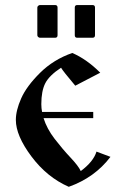

<svg xmlns="http://www.w3.org/2000/svg" viewBox="-20 -717 496 751"><path d="M282.2 -569.3H341.8C348.3 -569.3 351.6 -572.6 351.6 -579.1V-687.5C351.6 -694 348.3 -697.3 341.8 -697.3H282.2C275.7 -697.3 272.5 -694 272.5 -687.5V-579.1C272.5 -572.6 275.7 -569.3 282.2 -569.3ZM136.7 -569.3H195.3C201.8 -569.3 205.1 -572.6 205.1 -579.1V-687.5C205.1 -694 201.8 -697.3 195.3 -697.3H136.7C134.1 -697.3 131.7 -696.3 129.4 -694.3C127.1 -692.4 126 -690.1 126 -687.5V-579.1C126 -576.5 127.1 -574.2 129.4 -572.3C131.7 -570.3 134.1 -569.3 136.7 -569.3ZM274.4 -381.8 372.1 -432.6C336.9 -467.8 300.5 -493.5 262.7 -509.8C213.9 -492.8 171.9 -467 136.7 -432.1C101.6 -397.3 77 -364.1 63 -332.5C49 -300.9 42 -272.8 42 -248C42 -207 62.3 -159.3 103 -105C143.7 -50.6 192.4 -11.1 249 13.7C316.7 -10.4 371.1 -49.5 412.1 -103.5L357.4 -124C349.6 -98 329.1 -72.6 295.9 -47.9C290 -60.9 276.7 -78.5 255.9 -100.6C235 -122.7 214.4 -147.1 193.8 -173.8C173.3 -200.5 158.9 -227.5 150.4 -254.9H344.7V-279.3H144.5C142.6 -289.1 141.6 -299.2 141.6 -309.6C141.6 -344.1 146.8 -371.4 157.2 -391.6C167.6 -411.8 188.2 -432 218.8 -452.1C224 -443 242.5 -419.6 274.4 -381.8Z"/></svg>

Font: TriodPostnaja
Style: Medium
Weight: 500
Version: 20110805; ttfautohint (v0.96) -l 8 -r 50 -G 200 -x 14 -w "G"